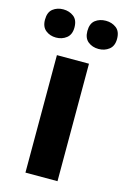

<svg xmlns="http://www.w3.org/2000/svg" viewBox="-131 -807 567 862"><g transform="rotate(15 152.5 -376.0)"><path d="M227 0H78V-546H227ZM-15 -686Q-15 -721 5 -736.5Q25 -752 53 -752Q81 -752 101.5 -736.5Q122 -721 122 -686Q122 -653 101.5 -637Q81 -621 53 -621Q25 -621 5 -637Q-15 -653 -15 -686ZM182 -686Q182 -721 202 -736.5Q222 -752 251 -752Q279 -752 299.5 -736.5Q320 -721 320 -686Q320 -653 299.5 -637Q279 -621 251 -621Q222 -621 202 -637Q182 -653 182 -686Z"/></g></svg>

Font: Noto Sans Balinese
Style: Bold
Weight: 700
Designer: Aditya Bayu, David Williams
Foundry: David Williams
Version: Version 2.005; ttfautohint (v1.8.4.7-5d5b)